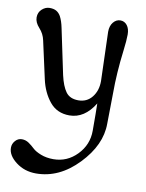

<svg xmlns="http://www.w3.org/2000/svg" viewBox="-84 -516 658 866"><g transform="rotate(10 245.0 -83.0)"><path d="M421 -127 419 13Q419 111 333 200.5Q247 290 141 290Q88 290 49 260Q10 230 10 195Q10 177 22.5 163Q35 149 52.5 149Q70 149 84.5 159Q99 169 111.5 181Q124 193 149.5 203Q175 213 207 213Q270 213 315 166.5Q360 120 360 56Q360 -32 359 -69Q313 6 244 6Q187 6 153.5 -35Q120 -76 107 -135L69 -307Q63 -336 42.5 -358.5Q22 -381 22 -404Q22 -427 38 -441.5Q54 -456 73 -456Q92 -456 104 -449Q116 -442 124 -428Q135 -407 141 -377L185 -168Q196 -119 214.5 -93.5Q233 -68 272 -68Q311 -68 334.5 -97.5Q358 -127 358 -171L351 -396Q351 -423 364.5 -439.5Q378 -456 397 -456Q416 -456 428 -440.5Q440 -425 440 -398.5Q440 -372 434 -324Q421 -220 421 -127Z"/></g></svg>

Font: Macondo Swash Caps
Style: Regular
Weight: 400
Designer: John Vargas Beltran
Foundry: John Vargas Beltran
Version: Version 2.001